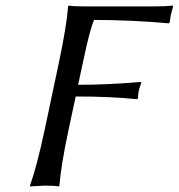

<svg xmlns="http://www.w3.org/2000/svg" viewBox="-20 -668 643 691"><path d="M538.1 -645Q577.1 -645 601.6 -647.9L603 -645Q595.2 -617.7 594.7 -613.8Q592.8 -604 590.8 -587.9L587.9 -584Q452.1 -596.2 318.8 -596.2Q304.7 -568.4 278.8 -444.8L261.2 -362.8Q366.2 -362.8 486.3 -373L488.8 -370.1Q482.9 -356.4 479.5 -341.8Q476.6 -326.7 476.6 -314L473.1 -311Q377 -320.8 252.4 -320.8L226.6 -200.2Q199.2 -70.8 193.8 0L191.4 2.9Q174.8 0 141.1 0Q141.1 0 88.4 2.9L87.9 0Q112.3 -67.9 140.6 -200.2L192.4 -444.8Q219.7 -574.2 225.1 -645L227.5 -647.9Q244.1 -645 278.3 -645Z"/></svg>

Font: Linux Biolinum O
Style: Italic
Weight: 400
Italic angle: -12°
Designer: Philipp H. Poll
Foundry: Philipp H. Poll
Version: Version 1.1.3